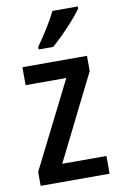

<svg xmlns="http://www.w3.org/2000/svg" viewBox="-87 -815 541 864"><g transform="rotate(-10 183.5 -383.0)"><path d="M332 -757V-766H216C194 -721 160 -667 125 -618V-606H191C235 -643 305 -717 332 -757ZM342 0V-81H140L334 -470V-540H39V-458H225L27 -64V0Z"/></g></svg>

Font: Noto Sans Myanmar UI Condensed Medium
Style: Regular
Weight: 500
Width: 3
Designer: Monotype Design Team
Foundry: Monotype Imaging Inc.
Version: Version 2.103